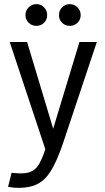

<svg xmlns="http://www.w3.org/2000/svg" viewBox="-20 -703 508 928"><path d="M36 132Q57 135 83 135Q125 135 149 114.5Q173 94 194 33L199 18L27 -500H111L237 -81L364 -500H448L281 0Q254 77 226.5 122Q199 167 162 186Q125 205 71 205Q59 205 47 204Q35 203 19 200ZM156 -578Q134 -578 118.5 -593Q103 -608 103 -630Q103 -652 118.5 -667.5Q134 -683 156 -683Q178 -683 193 -667.5Q208 -652 208 -630Q208 -608 193 -593Q178 -578 156 -578ZM317 -578Q295 -578 280 -593Q265 -608 265 -630Q265 -652 280 -667.5Q295 -683 317 -683Q339 -683 354.5 -667.5Q370 -652 370 -630Q370 -608 354.5 -593Q339 -578 317 -578Z"/></svg>

Font: Epunda Sans
Style: Regular
Weight: 400
Designer: Simon Atzbach
Foundry: typofactur
Version: Version 2.204; ttfautohint (v1.8.4.7-5d5b)